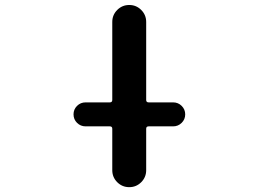

<svg xmlns="http://www.w3.org/2000/svg" viewBox="-20 -775 1040 774"><path d="M432.6 -88.9V-255.9Q432.6 -265.6 422.9 -265.6H325.2Q304.7 -265.6 290.5 -279.8Q276.4 -293.9 276.4 -314Q276.4 -334 290.5 -348.1Q304.7 -362.3 325.2 -362.3H422.9Q432.6 -362.3 432.6 -372.1V-686.5Q432.6 -714.8 452.6 -734.9Q472.7 -754.9 501 -754.9Q529.3 -754.9 549.3 -734.9Q569.3 -714.8 569.3 -686.5V-372.1Q569.3 -362.3 579.1 -362.3H677.7Q698.2 -362.3 712.4 -348.1Q726.6 -334 726.6 -314Q726.6 -293.9 712.4 -279.8Q698.2 -265.6 677.7 -265.6H579.1Q569.3 -265.6 569.3 -255.9V-88.9Q569.3 -60.5 549.3 -40.5Q529.3 -20.5 501 -20.5Q472.7 -20.5 452.6 -40.5Q432.6 -60.5 432.6 -88.9Z"/></svg>

Font: Rounded-X Mgen+ 1mn medium
Style: Regular
Weight: 500
Designer: [Source Han Sans]
Ryoko NISHIZUKA  (kana & ideographs); Paul D. Hunt (Latin, Greek & Cyrillic); Wenlong ZHANG  (bopomofo
Version: Version 1.059.20150602